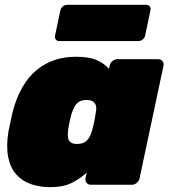

<svg xmlns="http://www.w3.org/2000/svg" viewBox="-20 -765 700 795"><path d="M188 10Q145 10 108.5 -2.5Q72 -15 47.5 -42.5Q23 -70 14 -114Q5 -158 15 -221Q20 -244 23.5 -261Q27 -278 32 -300Q47 -359 72 -402.5Q97 -446 130.5 -474Q164 -502 205 -516Q246 -530 293 -530Q350 -530 381 -516Q412 -502 431 -480L434 -493Q436 -504 445.5 -512Q455 -520 466 -520H635Q646 -520 652.5 -512Q659 -504 657 -493L558 -27Q556 -16 546.5 -8Q537 0 526 0H356Q345 0 338.5 -8Q332 -16 334 -27L339 -50Q309 -23 274.5 -6.5Q240 10 188 10ZM299 -169Q318 -169 330 -176Q342 -183 349.5 -196Q357 -209 362 -227Q368 -250 371 -264.5Q374 -279 377 -301Q380 -317 377 -328Q374 -339 364.5 -345Q355 -351 338 -351Q320 -351 308 -344Q296 -337 289 -324Q282 -311 276 -293Q272 -278 268 -260Q264 -242 262 -227Q260 -209 261.5 -196Q263 -183 272 -176Q281 -169 299 -169ZM226 -595Q216 -595 211 -601.5Q206 -608 208 -618L230 -722Q232 -732 240 -738.5Q248 -745 258 -745H585Q595 -745 600 -738.5Q605 -732 603 -722L581 -618Q579 -608 571 -601.5Q563 -595 553 -595Z"/></svg>

Font: Rubik Black
Style: Italic
Weight: 900
Italic angle: -12°
Designer: Hubert and Fischer
Foundry: Hubert and Fischer
Version: Version 2.300;gftools[0.9.30]